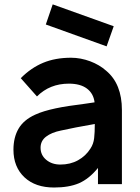

<svg xmlns="http://www.w3.org/2000/svg" viewBox="-20 -842 640 878"><path d="M467.5 -630 189.5 -730 221 -822 500 -722ZM428 0V-74Q388 -24.5 341 -4Q295 15.5 227 15.5Q142 15.5 92 -31Q41.5 -78.5 41.5 -157.5Q41.5 -213.5 64.8 -253.5Q88 -293.5 140.5 -317.5Q160 -326.5 183.2 -333.5Q206.5 -340.5 234.5 -346.5Q262.5 -352.5 295.8 -357.5Q329 -362.5 368.5 -367.5L412.5 -374Q407.5 -414.5 377.5 -437Q347.5 -459.5 295 -459.5Q207.5 -459.5 149 -401L75 -484.5Q121.5 -531.5 177.2 -554.8Q233 -578 305 -578Q327 -578 349.2 -573.8Q371.5 -569.5 392.2 -561.8Q413 -554 431.8 -543Q450.5 -532 465.5 -518.5Q537.5 -458.5 537.5 -338.5V0ZM413.5 -275Q318.5 -258.5 258.5 -245Q216 -236.5 190.8 -217.2Q165.5 -198 165.5 -166.5Q165.5 -133 191 -111.5Q217 -89.5 256 -89.5Q301.5 -89.5 337 -109.2Q372.5 -129 393.5 -162.5Q407.5 -183.5 410.5 -210Q413.5 -235.5 413.5 -275Z"/></svg>

Font: Russisch Sans
Style: Bold
Weight: 700
Designer: Michael Sharanda (font) & Cristiano Sobral (main changes)
Foundry: Michael Sharanda
Version: Version 2.00;September 8, 2020;FontCreator 13.0.0.2681 64-bi